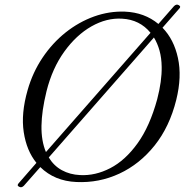

<svg xmlns="http://www.w3.org/2000/svg" viewBox="-20 -762 802 817"><path d="M61 32.5Q50 27 60.5 16.5L135 -69Q93 -120.5 81 -199.8Q69 -279 97.5 -378.5Q119 -454 161 -516.5Q203 -579 259.2 -623.8Q315.5 -668.5 380.2 -691.8Q445 -715 511.5 -712.5Q595 -709 654 -660L720.5 -736Q730.5 -746 741 -740Q752 -733.5 741.5 -724L671.5 -644Q720 -594.5 737.2 -515.2Q754.5 -436 730 -337Q701.5 -222.5 638 -143Q574.5 -63.5 488 -23.2Q401.5 17 305 12.5Q212 8.5 151.5 -51L81.5 28.5Q71.5 38.5 61 32.5ZM156.5 -227Q155.5 -162 175.5 -115L620.5 -622.5Q574.5 -678.5 499.5 -682.5Q434 -686.5 369.2 -649.8Q304.5 -613 253.5 -542.2Q202.5 -471.5 178 -374Q167.5 -331 162.2 -294.5Q157 -258 156.5 -227ZM320.5 -17Q385.5 -13.5 449.2 -46.5Q513 -79.5 565.2 -152Q617.5 -224.5 649 -340Q669 -417 668 -477Q667.5 -515.5 658.8 -546.8Q650 -578 635 -602.5L187.5 -92Q209 -56.5 243.2 -37.8Q277.5 -19 320.5 -17Z"/></svg>

Font: Fraunces 9pt Light
Style: Italic
Weight: 300
Italic angle: -16°
Version: Version 1.000;[0bf87f6ff]